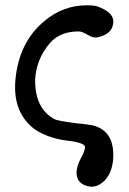

<svg xmlns="http://www.w3.org/2000/svg" viewBox="-20 -550 487 727"><path d="M409 37Q409 98 377 133Q347 162 317 156Q270 147 270 104Q270 79 286 50Q302 21 302 7Q302 -10 231 -18Q162 -27 112 -60Q29 -122 38 -243Q50 -390 149 -471Q219 -530 310 -530Q332 -530 345 -527Q409 -505 409 -469Q409 -422 351 -409Q335 -405 316 -416Q296 -427 290 -429Q284 -431 277 -431Q207 -431 168 -386Q117 -325 113 -248Q112 -139 186 -99Q196 -93 263 -84Q288 -82 328 -76Q409 -58 409 37Z"/></svg>

Font: GFS Complutum
Style: Regular
Weight: 400
Designer: George D. Matthiopoulos
Foundry: George D. Matthiopoulos
Version: Version 1.000